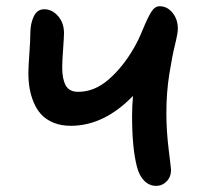

<svg xmlns="http://www.w3.org/2000/svg" viewBox="-20 -631 669 621"><path d="M484.9 -29.8Q463.4 -29.8 446.8 -46.1Q430.2 -62.5 422.9 -91.8Q407.2 -151.9 407.2 -254.9Q407.2 -289.1 410.2 -320.8Q316.4 -224.1 209 -224.1Q177.7 -224.1 153.3 -234.1Q128.9 -244.1 113.8 -260.5Q98.6 -276.9 89.1 -299.6Q79.6 -322.3 75.7 -345.5Q71.8 -368.7 71.8 -395Q71.8 -413.6 75 -457.8Q78.1 -502 78.1 -522.9Q78.1 -555.2 89.4 -578.1Q100.6 -601.1 123 -601.1Q148.4 -601.1 167.7 -579.1Q187 -557.1 187 -523.9Q187 -511.2 184.1 -471.7Q181.2 -432.1 181.2 -413.1Q181.2 -376 192.4 -355Q203.6 -334 232.9 -334Q285.6 -334 331.5 -374Q377.4 -414.1 412.1 -474.1Q426.3 -497.6 442.1 -536.1Q458 -574.7 469.5 -592.8Q481 -610.8 496.1 -610.8Q521 -610.8 538.1 -589.6Q555.2 -568.4 555.2 -538.1Q555.2 -523.4 545.9 -485.8Q536.6 -448.2 527.3 -389.4Q518.1 -330.6 518.1 -264.2Q518.1 -208.5 525.6 -147.2Q533.2 -85.9 533.2 -81.1Q533.2 -59.1 519 -44.4Q504.9 -29.8 484.9 -29.8Z"/></svg>

Font: Shantell Sans Irregular
Style: Regular
Weight: 500
Designer: Stephen Nixon, Anya Danilova, Shantell Martin
Foundry: Arrow Type
Version: Version 1.006;[9816181b4]